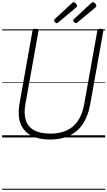

<svg xmlns="http://www.w3.org/2000/svg" viewBox="-20 -1257 982 1756"><path d="M439 19Q355 19 295.5 -3.5Q236 -26 201 -68.5Q166 -111 155.5 -171.5Q145 -232 158 -307L277 -975Q278 -985 284.5 -989.5Q291 -994 307 -994Q321 -994 327.5 -989.5Q334 -985 332 -974L212 -303Q197 -218 216 -158Q235 -98 291 -66.5Q347 -35 441 -35Q528 -35 591 -64.5Q654 -94 693.5 -153Q733 -212 749 -299L870 -975Q872 -985 878.5 -989.5Q885 -994 900 -994Q929 -994 925 -974L804 -298Q785 -194 737.5 -123Q690 -52 615.5 -16.5Q541 19 439 19ZM499 -1045Q492 -1045 483.5 -1053.5Q475 -1062 475 -1069Q475 -1072 475.5 -1075Q476 -1078 480 -1082L638 -1228Q642 -1232 645 -1234.5Q648 -1237 652 -1237Q659 -1237 666.5 -1231.5Q674 -1226 679 -1218.5Q684 -1211 684 -1204Q684 -1200 683 -1197Q682 -1194 677 -1189L513 -1052Q509 -1049 506 -1047Q503 -1045 499 -1045ZM675 -1045Q668 -1045 659 -1053.5Q650 -1062 650 -1069Q650 -1072 651 -1075Q652 -1078 656 -1082L813 -1228Q818 -1232 821.5 -1234.5Q825 -1237 829 -1237Q836 -1237 843.5 -1231.5Q851 -1226 856 -1218.5Q861 -1211 861 -1204Q861 -1200 859.5 -1197Q858 -1194 853 -1189L689 -1052Q684 -1049 681 -1047Q678 -1045 675 -1045ZM0 469H942V479H0ZM0 -20H942V0H0ZM0 -505H942V-500H0ZM0 -989H942V-979H0Z"/></svg>

Font: Playwrite DE VA Guides
Style: Regular
Weight: 400
Designer: Veronika Burian, José Scaglione
Foundry: TypeTogether
Version: Version 1.003